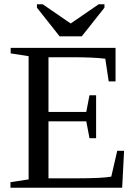

<svg xmlns="http://www.w3.org/2000/svg" viewBox="-20 -879 650 899"><path d="M29 -26 114 -39V-616L30 -629V-655H521V-498H489L473 -604Q421 -611 314 -611H207V-355H384L399 -433H430V-232H399L384 -311H207V-44H336Q459 -44 501 -52L529 -173H561L552 0H29ZM180 -859 311 -769 442 -859H469V-843L363 -709H259L153 -843V-859Z"/></svg>

Font: Libra Serif Modern
Style: Regular
Weight: 400
Designer: Stefan Peev, Context Ltd
Foundry: Stefan Peev, Context Ltd
Version: Version 1.000